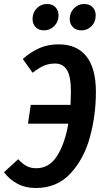

<svg xmlns="http://www.w3.org/2000/svg" viewBox="-39 -927 516 961"><path d="M441 -467Q441 -350 411 -240.5Q381 -131 313.5 -58.5Q246 14 141 14Q88 14 48 -7.5Q8 -29 -19 -65L52 -130Q74 -107 94 -96Q114 -85 143 -85Q208 -85 247 -147Q286 -209 303 -308H101L115 -402H314Q316 -448 316 -468Q316 -543 296.5 -576Q277 -609 237 -609Q206 -609 181.5 -598.5Q157 -588 124 -563L75 -632Q118 -669 160 -687Q202 -705 255 -705Q345 -705 393 -645.5Q441 -586 441 -467ZM124 -832Q124 -864 145 -885.5Q166 -907 196 -907Q223 -907 238.5 -891Q254 -875 254 -850Q254 -818 232.5 -796.5Q211 -775 181 -775Q155 -775 139.5 -791Q124 -807 124 -832ZM310 -832Q310 -864 331.5 -885.5Q353 -907 382 -907Q409 -907 424.5 -891Q440 -875 440 -850Q440 -817 419 -796Q398 -775 368 -775Q342 -775 326 -791Q310 -807 310 -832Z"/></svg>

Font: Fira Sans Extra Condensed Medium
Style: Italic
Weight: 500
Width: 3
Italic angle: -8°
Designer: Carrois Corporate & Edenspiekermann AG
Foundry: Carrois Corporate GbR & Edenspiekermann AG
Version: Version 4.203